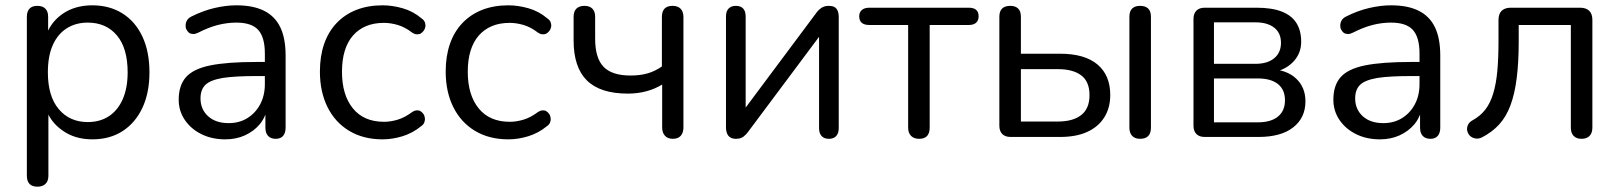

<svg xmlns="http://www.w3.org/2000/svg" viewBox="-20 -515 6088 722"><path d="M310 -56Q356 -56 389.5 -78Q423 -100 441.5 -142Q460 -184 460 -243Q460 -334 419.5 -382Q379 -430 310 -430Q265 -430 231 -408.5Q197 -387 178.5 -345.5Q160 -304 160 -243Q160 -153 201 -104.5Q242 -56 310 -56ZM121 187Q101 187 91 176.5Q81 166 81 146V-452Q81 -472 91 -482.5Q101 -493 120 -493Q140 -493 150.5 -482.5Q161 -472 161 -452V-400Q179 -437 214 -462Q261 -495 327 -495Q392 -495 440.5 -464.5Q489 -434 515.5 -377.5Q542 -321 542 -243Q542 -166 515.5 -109.5Q489 -53 441 -22Q393 9 327 9Q261 9 214 -25Q180 -49 162 -84V146Q162 166 151 176.5Q140 187 121 187Z M827 9Q777 9 737.5 -10.5Q698 -30 675 -64Q652 -98 652 -140Q652 -194 679.5 -225Q707 -256 770.5 -269Q834 -282 944 -282H976V-313Q976 -375 951 -402.5Q926 -430 869 -430Q834 -430 799 -421Q764 -412 725 -392Q715 -387 707 -387Q704 -387 697.5 -388.5Q691 -390 685 -398Q679 -406 678.5 -412Q678 -418 678 -420Q678 -429 683 -438Q688 -447 700 -453Q744 -475 787 -485Q830 -495 869 -495Q932 -495 973 -474.5Q1014 -454 1034 -412.5Q1054 -371 1054 -306V-35Q1054 -15 1044.5 -4Q1035 7 1017 7Q998 7 988 -4Q978 -15 978 -35V-84Q970 -64 957 -48Q934 -21 901 -6Q868 9 827 9ZM818 -222Q771 -214 752.5 -196Q734 -178 734 -145Q734 -104 762.5 -78Q791 -52 840 -52Q880 -52 910.5 -71Q941 -90 958.5 -123Q976 -156 976 -199V-229H945Q864 -229 818 -222Z M1419 9Q1346 9 1293 -23Q1240 -55 1211.5 -112.5Q1183 -170 1183 -246Q1183 -304 1199 -350Q1215 -396 1246 -428.5Q1277 -461 1320.5 -478Q1364 -495 1419 -495Q1455 -495 1494 -484Q1533 -473 1565 -446Q1575 -439 1577.5 -431.5Q1580 -424 1580 -419Q1580 -414 1577.5 -407Q1575 -400 1568 -393.5Q1561 -387 1555 -386.5Q1549 -386 1548 -386Q1539 -386 1529 -393Q1503 -413 1476 -421Q1449 -429 1424 -429Q1385 -429 1356 -416.5Q1327 -404 1307 -381Q1287 -358 1276.5 -324Q1266 -290 1266 -245Q1266 -158 1307 -107.5Q1348 -57 1424 -57Q1449 -57 1475.5 -65Q1502 -73 1529 -93Q1539 -100 1548 -100Q1549 -100 1554.5 -99.5Q1560 -99 1567 -92.5Q1574 -86 1576 -78.5Q1578 -71 1578 -67Q1578 -62 1575.5 -54.5Q1573 -47 1563 -40Q1531 -14 1493 -2.5Q1455 9 1419 9Z M1892 9Q1819 9 1766 -23Q1713 -55 1684.5 -112.5Q1656 -170 1656 -246Q1656 -304 1672 -350Q1688 -396 1719 -428.5Q1750 -461 1793.5 -478Q1837 -495 1892 -495Q1928 -495 1967 -484Q2006 -473 2038 -446Q2048 -439 2050.5 -431.5Q2053 -424 2053 -419Q2053 -414 2050.5 -407Q2048 -400 2041 -393.5Q2034 -387 2028 -386.5Q2022 -386 2021 -386Q2012 -386 2002 -393Q1976 -413 1949 -421Q1922 -429 1897 -429Q1858 -429 1829 -416.5Q1800 -404 1780 -381Q1760 -358 1749.5 -324Q1739 -290 1739 -245Q1739 -158 1780 -107.5Q1821 -57 1897 -57Q1922 -57 1948.5 -65Q1975 -73 2002 -93Q2012 -100 2021 -100Q2022 -100 2027.5 -99.5Q2033 -99 2040 -92.5Q2047 -86 2049 -78.5Q2051 -71 2051 -67Q2051 -62 2048.5 -54.5Q2046 -47 2036 -40Q2004 -14 1966 -2.5Q1928 9 1892 9Z M2510 7Q2491 7 2480.5 -4.5Q2470 -16 2470 -36V-197Q2442 -180 2409.5 -171.5Q2377 -163 2341 -163Q2237 -163 2187 -212.5Q2137 -262 2137 -363V-452Q2137 -472 2147.5 -482.5Q2158 -493 2178 -493Q2197 -493 2207.5 -482.5Q2218 -472 2218 -452V-369Q2218 -297 2249.5 -264Q2281 -231 2351 -231Q2387 -231 2415 -239Q2443 -247 2469 -265V-451Q2469 -493 2509 -493Q2529 -493 2539.5 -482Q2550 -471 2550 -451V-36Q2550 -16 2540 -4.5Q2530 7 2510 7Z M2747 7Q2736 7 2727.5 2.5Q2719 -2 2714.5 -12Q2710 -22 2710 -37V-453Q2710 -473 2720 -483Q2730 -493 2747 -493Q2765 -493 2774.5 -483Q2784 -473 2784 -453V-77H2759L3050 -467Q3058 -478 3069 -485.5Q3080 -493 3097 -493Q3109 -493 3117 -489Q3125 -485 3129.5 -475.5Q3134 -466 3134 -450V-33Q3134 -14 3124.5 -3.5Q3115 7 3097 7Q3079 7 3069.5 -3.5Q3060 -14 3060 -33V-410H3085L2793 -19Q2786 -9 2775.5 -1Q2765 7 2747 7Z M3436 7Q3417 7 3406 -4Q3395 -15 3395 -35V-421H3249Q3211 -421 3211 -454Q3211 -469 3221 -477.5Q3231 -486 3249 -486H3623Q3660 -486 3660 -454Q3660 -438 3650.5 -429.5Q3641 -421 3623 -421H3476V-35Q3476 -15 3466.5 -4Q3457 7 3436 7Z M3780 0Q3760 0 3749 -11Q3738 -22 3738 -42V-452Q3738 -473 3748.5 -483Q3759 -493 3779 -493Q3798 -493 3808.5 -483Q3819 -473 3819 -452V-313H3966Q4059 -313 4107 -272.5Q4155 -232 4155 -158Q4155 -109 4132.5 -73.5Q4110 -38 4068.5 -19Q4027 0 3966 0ZM3819 -58H3958Q4015 -58 4046 -82.5Q4077 -107 4077 -157Q4077 -208 4046 -231.5Q4015 -255 3958 -255H3819ZM4267 7Q4248 7 4237.5 -4Q4227 -15 4227 -35V-452Q4227 -473 4237.5 -483Q4248 -493 4267 -493Q4287 -493 4297.5 -483Q4308 -473 4308 -452V-35Q4308 7 4267 7Z M4510 0Q4490 0 4479 -11Q4468 -22 4468 -42V-444Q4468 -464 4479 -475Q4490 -486 4510 -486H4705Q4763 -486 4800 -471.5Q4837 -457 4855 -428.5Q4873 -400 4873 -358Q4873 -312 4840.5 -280Q4808 -248 4756 -242V-255Q4818 -253 4853.5 -220Q4889 -187 4889 -134Q4889 -72 4843 -36Q4797 0 4713 0ZM4545 -55H4710Q4759 -55 4785.5 -76.5Q4812 -98 4812 -138Q4812 -178 4785.5 -199Q4759 -220 4710 -220H4545ZM4545 -275H4701Q4746 -275 4771.5 -296Q4797 -317 4797 -354Q4797 -391 4771.5 -411Q4746 -431 4701 -431H4545Z M5169 9Q5119 9 5079.5 -10.5Q5040 -30 5017 -64Q4994 -98 4994 -140Q4994 -194 5021.5 -225Q5049 -256 5112.5 -269Q5176 -282 5286 -282H5318V-313Q5318 -375 5293 -402.5Q5268 -430 5211 -430Q5176 -430 5141 -421Q5106 -412 5067 -392Q5057 -387 5049 -387Q5046 -387 5039.5 -388.5Q5033 -390 5027 -398Q5021 -406 5020.5 -412Q5020 -418 5020 -420Q5020 -429 5025 -438Q5030 -447 5042 -453Q5086 -475 5129 -485Q5172 -495 5211 -495Q5274 -495 5315 -474.5Q5356 -454 5376 -412.5Q5396 -371 5396 -306V-35Q5396 -15 5386.5 -4Q5377 7 5359 7Q5340 7 5330 -4Q5320 -15 5320 -35V-84Q5312 -64 5299 -48Q5276 -21 5243 -6Q5210 9 5169 9ZM5160 -222Q5113 -214 5094.5 -196Q5076 -178 5076 -145Q5076 -104 5104.5 -78Q5133 -52 5182 -52Q5222 -52 5252.5 -71Q5283 -90 5300.5 -123Q5318 -156 5318 -199V-229H5287Q5206 -229 5160 -222Z M5927 7Q5908 7 5897.5 -4Q5887 -15 5887 -35V-421H5691V-359Q5691 -281 5683.5 -221.5Q5676 -162 5660 -119Q5644 -76 5617.5 -47Q5591 -18 5552 2Q5539 8 5527 5.5Q5515 3 5507.5 -4.5Q5500 -12 5497.5 -23Q5495 -34 5500 -45Q5505 -56 5518 -63Q5547 -79 5565.5 -103Q5584 -127 5595 -163Q5606 -199 5610.5 -247.5Q5615 -296 5615 -362V-440Q5615 -463 5627 -474.5Q5639 -486 5661 -486H5922Q5944 -486 5956 -474.5Q5968 -463 5968 -440V-35Q5968 -15 5957.5 -4Q5947 7 5927 7Z"/></svg>

Font: Nunito
Style: Regular
Weight: 400
Designer: Vernon Adams
Foundry: Vernon Adams
Version: Version 3.602